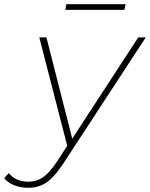

<svg xmlns="http://www.w3.org/2000/svg" viewBox="-130 -697 714 914"><path d="M3 197Q-31 197 -62 185Q-93 173 -110 151L-88 127Q-71 148 -47.5 158Q-24 168 7 168Q42 168 73 148Q104 128 140 74L190 -3L57 -519H91L214 -37L528 -519H564L169 85Q140 128 114.5 152.5Q89 177 62 187Q35 197 3 197ZM181 -650 186 -677H468L462 -650Z"/></svg>

Font: Montserrat Thin ExtraLight
Style: Italic
Weight: 250
Italic angle: -11.3°
Version: Version 9.000